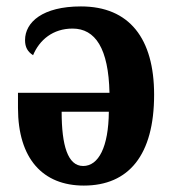

<svg xmlns="http://www.w3.org/2000/svg" viewBox="-20 -568 541 598"><path d="M241 10C381 10 460 -85 460 -273C460 -448 383 -548 232 -548C113 -548 58 -499 58 -443C58 -421 66 -407 83 -396C103 -444 145 -479 206 -479C277 -479 318 -417 321 -279H36V-232C36 -73 114 10 241 10ZM239 -51C191 -51 172 -115 172 -220H319C318 -110 287 -51 239 -51Z"/></svg>

Font: Noto Serif Condensed
Style: Bold
Weight: 700
Width: 3
Designer: Monotype Design Team
Foundry: Monotype Imaging Inc.
Version: Version 2.015